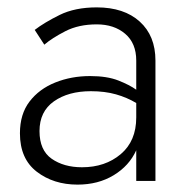

<svg xmlns="http://www.w3.org/2000/svg" viewBox="-20 -490 505 520"><path d="M87 -135Q87 -188 126 -215.5Q165 -243 226 -243Q264 -243 294 -234.5Q324 -226 349 -211V-172Q349 -108 307 -72.5Q265 -37 202 -37Q153 -37 120 -60Q87 -83 87 -135ZM100 -369Q121 -387 157 -405.5Q193 -424 242 -424Q289 -424 319 -398.5Q349 -373 349 -326V-247Q331 -260 300.5 -272Q270 -284 224 -284Q173 -284 129.5 -266.5Q86 -249 60 -215Q34 -181 34 -129Q34 -60 79.5 -25Q125 10 190 10Q246 10 288 -15.5Q330 -41 349 -83V0H401V-326Q401 -393 358.5 -431.5Q316 -470 242 -470Q183 -470 141.5 -449.5Q100 -429 74 -409Z"/></svg>

Font: Jost-300-LightPL
Style: Regular
Weight: 300
Version: Version 3.300; ttfautohint (v0.97) -l 8 -r 50 -G 200 -x 14 -